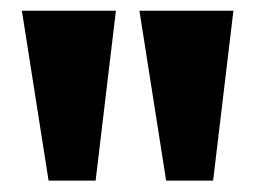

<svg xmlns="http://www.w3.org/2000/svg" viewBox="-20 -879 469 351"><path d="M154.8 -548.8H68.8L20 -859.4H191.9ZM369.6 -548.8H283.7L234.9 -859.4H406.7Z"/></svg>

Font: Anton
Style: Regular
Weight: 400
Designer: Vernon Adams, Tural Alisoy
Foundry: Vernon Adams
Version: Version 2.300